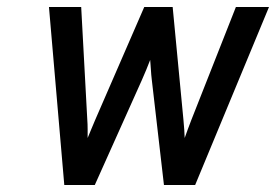

<svg xmlns="http://www.w3.org/2000/svg" viewBox="-20 -531 792 551"><path d="M164.5 0 120.5 -511H213L230.5 -187.5Q231.5 -175 231.5 -159.8Q231.5 -144.5 231.5 -135Q236 -145.5 242.2 -160.8Q248.5 -176 253 -186.5L394 -511H475.5L506.5 -186.5Q508 -171.5 508.8 -158.5Q509.5 -145.5 510 -135Q514 -146.5 518.8 -159.5Q523.5 -172.5 529 -186.5L657 -511H752L540 0H450.5L415.5 -303Q414 -315 413 -331.8Q412 -348.5 411 -359Q407 -348.5 399.5 -330.2Q392 -312 387 -301L252 0Z"/></svg>

Font: Overpass Medium
Style: Italic
Weight: 500
Italic angle: -10°
Designer: Delve Withrington, Dave Bailey, Thomas Jockin
Foundry: Delve Fonts LLC
Version: Version 4.000